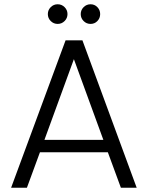

<svg xmlns="http://www.w3.org/2000/svg" viewBox="-20 -879 692 899"><path d="M250 -767Q231 -767 217.5 -780.5Q204 -794 204 -813Q204 -832 217.5 -845.5Q231 -859 250 -859Q269 -859 282.5 -845.5Q296 -832 296 -813Q296 -794 282.5 -780.5Q269 -767 250 -767ZM404 -767Q385 -767 371.5 -780.5Q358 -794 358 -813Q358 -832 371.5 -845.5Q385 -859 404 -859Q423 -859 436 -845.5Q449 -832 449 -813Q449 -794 436 -780.5Q423 -767 404 -767ZM485 -166H167L106 0H32L287 -690H366L620 0H546ZM464 -224 326 -602 188 -224Z"/></svg>

Font: Fz Poppins Light
Style: Regular
Weight: 300
Designer: Ninad Kale (Devanagari), Jonny Pinhorn (Latin)
Foundry: Indian Type Foundry
Version: Vit hóa bi Vntype.Com & FontZin.Com